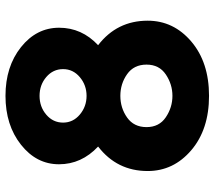

<svg xmlns="http://www.w3.org/2000/svg" viewBox="-60 -694 763 682"><g transform="rotate(-90 321.0 -353.5)"><path d="M501 -386Q588 -319 588 -210Q588 -118 514 -55Q440 8 321 8Q202 8 128 -55Q54 -118 54 -210Q54 -319 141 -386Q78 -445 78 -525Q78 -605 147.5 -660Q217 -715 321 -715Q425 -715 494 -660Q563 -605 563 -524.5Q563 -444 501 -386ZM245 -145.5Q280 -122 321 -122Q362 -122 397 -145.5Q432 -169 432 -214Q432 -259 398 -283Q364 -307 321 -307Q278 -307 244 -283Q210 -259 210 -214Q210 -169 245 -145.5ZM254.5 -451Q283 -427 321 -427Q359 -427 387.5 -451Q416 -475 416 -510.5Q416 -546 388 -570Q360 -594 321 -594Q282 -594 254 -570Q226 -546 226 -510.5Q226 -475 254.5 -451Z"/></g></svg>

Font: Montserrat Alternates
Style: Bold
Weight: 700
Version: Version 2.001